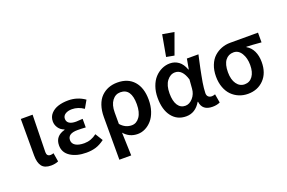

<svg xmlns="http://www.w3.org/2000/svg" viewBox="-116 -1195 2665 1785"><g transform="rotate(-20 1216.0 -302.0)"><path d="M190.9 12.2Q127.4 12.2 100.3 -23.7Q73.2 -59.6 73.2 -128.9V-491.2H189.9Q182.1 -163.1 182.1 -123Q182.1 -82 219.2 -82Q233.4 -82 250 -87.9L264.2 -2Q231.4 12.2 190.9 12.2Z M541.5 12.2Q445.3 12.2 384 -27.6Q322.8 -67.4 322.8 -138.2Q322.8 -231 420.9 -256.8V-261.2Q385.3 -273.4 365 -303.2Q344.7 -333 344.7 -367.2Q344.7 -412.6 373.3 -443.8Q401.9 -475.1 445.8 -489Q489.7 -502.9 544.9 -502.9Q635.3 -502.9 708.5 -451.2L665.5 -376Q610.4 -414.1 549.8 -414.1Q509.3 -414.1 483.9 -397.5Q458.5 -380.9 458.5 -352.1Q458.5 -323.2 481 -307.6Q503.4 -292 548.8 -292Q565.9 -292 613.8 -295.9V-210.9Q571.8 -213.9 533.7 -213.9Q435.5 -213.9 435.5 -148.9Q435.5 -115.2 466.1 -96.2Q496.6 -77.1 552.7 -77.1Q619.1 -77.1 675.8 -121.1L721.7 -46.9Q677.2 -13.7 635 -0.7Q592.8 12.2 541.5 12.2Z M804.7 178.2V-243.2Q804.7 -308.1 822 -358.6Q839.4 -409.2 870.4 -440.2Q901.4 -471.2 941.9 -487.1Q982.4 -502.9 1030.8 -502.9Q1135.7 -502.9 1193.8 -437Q1252 -371.1 1252 -252.9Q1252 -191.9 1234.9 -140.9Q1217.8 -89.8 1189 -56.9Q1160.2 -23.9 1124 -5.9Q1087.9 12.2 1048.8 12.2Q966.8 12.2 914.1 -49.8Q915.5 -12.2 918 61.8Q920.4 135.7 921.9 178.2ZM1023.9 -83Q1071.3 -83 1102.5 -127.4Q1133.8 -171.9 1133.8 -252Q1133.8 -408.2 1026.9 -408.2Q977.5 -408.2 945.8 -366Q914.1 -323.7 914.1 -249V-136.2Q960 -83 1023.9 -83Z M1528.3 12.2Q1439.9 12.2 1387.7 -54.7Q1335.4 -121.6 1335.4 -240.2Q1335.4 -300.8 1353.3 -351.1Q1371.1 -401.4 1401.1 -434.1Q1431.2 -466.8 1470 -484.9Q1508.8 -502.9 1551.3 -502.9Q1598.1 -502.9 1635.7 -475.8Q1673.3 -448.7 1694.3 -390.1H1698.2L1716.3 -491.2H1830.6Q1827.6 -477.5 1817.1 -429.7Q1806.6 -381.8 1802.2 -360.4Q1797.9 -338.9 1789.8 -297.4Q1781.7 -255.9 1777.8 -231.4Q1773.9 -207 1770.8 -178.2Q1767.6 -149.4 1767.6 -129.9Q1767.6 -106 1780.8 -94Q1793.9 -82 1815.4 -82Q1829.1 -82 1848.6 -88.9L1863.3 -2.9Q1832 12.2 1788.6 12.2Q1687.5 12.2 1676.3 -78.1H1672.4Q1619.6 12.2 1528.3 12.2ZM1554.2 -83Q1595.2 -83 1628.7 -121.1Q1662.1 -159.2 1665.5 -211.9L1672.4 -299.8Q1640.6 -408.2 1567.4 -408.2Q1521 -408.2 1487.3 -364.5Q1453.6 -320.8 1453.6 -241.2Q1453.6 -164.6 1480.2 -123.8Q1506.8 -83 1554.2 -83ZM1539.6 -570.8 1577.6 -782.2 1692.4 -762.2 1617.7 -556.2Z M2140.1 12.2Q2093.3 12.2 2052.2 -4.6Q2011.2 -21.5 1980.2 -52.7Q1949.2 -84 1931.2 -132.3Q1913.1 -180.7 1913.1 -240.2Q1913.1 -302.2 1932.4 -351.3Q1951.7 -400.4 1984.4 -430.2Q2017.1 -460 2058.1 -475.6Q2099.1 -491.2 2145 -491.2H2419.9V-395Q2319.3 -403.8 2272.9 -404.8V-400.9Q2314.5 -377.9 2336.7 -331.8Q2358.9 -285.6 2358.9 -223.1Q2358.9 -114.7 2297.6 -51.3Q2236.3 12.2 2140.1 12.2ZM2249 -233.9Q2249 -302.2 2220 -349.6Q2190.9 -397 2142.1 -397Q2091.3 -397 2061.3 -357.7Q2031.2 -318.4 2031.2 -240.2Q2031.2 -167.5 2061.5 -124.8Q2091.8 -82 2141.1 -82Q2190.4 -82 2219.7 -122.6Q2249 -163.1 2249 -233.9Z"/></g></svg>

Font: Toshiba Sans Medium
Style: Regular
Weight: 500
Designer: Paul D. Hunt
Foundry: Toshiba Corporation
Version: Version 2.020;PS 2.0;hotconv 1.0.86;makeotf.lib2.5.63406